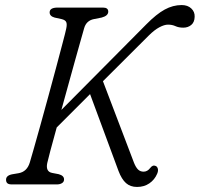

<svg xmlns="http://www.w3.org/2000/svg" viewBox="-20 -730 791 760"><path d="M167 -84.5Q160 -50.5 186.5 -45.5L212.5 -40.5Q234 -34.5 233.5 -19.5Q233.5 -10 225.2 -5Q217 0 205 0H27.5Q14 0 9 -4.8Q4 -9.5 4 -18Q3.5 -35 27.5 -40L54 -44.5Q87 -50.5 98 -87Q102 -100 113.2 -139.5Q124.5 -179 139.8 -234Q155 -289 171.5 -349.2Q188 -409.5 202.8 -465Q217.5 -520.5 228.2 -561Q239 -601.5 242 -616Q246 -634 242.2 -642.5Q238.5 -651 223.5 -654.5L196 -660.5Q176.5 -666 176.5 -681Q176.5 -700 208.5 -700H387.5Q408.5 -700 408.5 -684Q408.5 -667.5 382.5 -660.5L352 -654.5Q321.5 -648.5 313 -618Q309 -604.5 299.8 -571.5Q290.5 -538.5 277.8 -493.2Q265 -448 251 -396.5Q237 -345 223 -295L559.5 -634Q599.5 -674.5 632 -692.2Q664.5 -710 699 -710Q723 -710 737.2 -696.5Q751.5 -683 750.5 -663.5Q750 -642 737 -631.2Q724 -620.5 705.5 -620.5Q687.5 -620.5 674.5 -626.5Q661.5 -632.5 645 -632.5Q630.5 -632.5 610.8 -622Q591 -611.5 568.5 -589L387.5 -408.5L510.5 -85.5Q517.5 -68 526.2 -59.2Q535 -50.5 548.5 -50.5Q563.5 -50.5 574.5 -65Q584.5 -78.5 596.5 -73Q602.5 -70.5 604.8 -62Q607 -53.5 602 -42Q592 -18.5 571.2 -4.2Q550.5 10 522.5 10Q496 10 478.8 -5.2Q461.5 -20.5 449 -53.5L336.5 -357.5L204.5 -225.5Q189.5 -171.5 179.2 -132.8Q169 -94 167 -84.5Z"/></svg>

Font: Fraunces 72pt S100 Light
Style: Italic
Weight: 300
Italic angle: -16°
Version: Version 1.000; ttfautohint (v1.8.3)